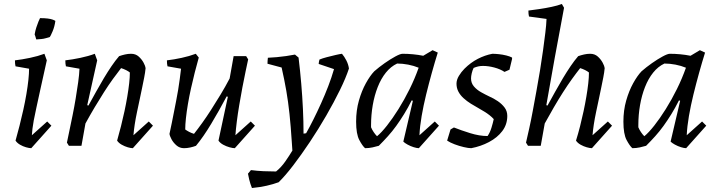

<svg xmlns="http://www.w3.org/2000/svg" viewBox="-20 -732 3591 964"><path d="M126 -387 58 -399Q55 -411 55 -429Q90 -433 130.5 -441.5Q171 -450 203 -462L215 -429Q196 -345 183.5 -287Q171 -229 162.5 -190.5Q154 -152 149.5 -127.5Q145 -103 143 -86Q141 -69 140 -53L217 -122L238 -101L137 12Q127 12 111 7.5Q95 3 80.5 -5.5Q66 -14 58 -26Q68 -61 78 -100.5Q88 -140 97 -180.5Q106 -221 112.5 -259.5Q119 -298 122.5 -330.5Q126 -363 126 -387ZM162 -534Q161 -538 159.5 -542.5Q158 -547 157 -551Q156 -555 154 -559Q157 -578 162.5 -594.5Q168 -611 173 -623.5Q178 -636 181 -641Q204 -641 219.5 -639Q235 -637 244.5 -633.5Q254 -630 258 -627Q254 -598 244 -574.5Q234 -551 230 -546Q227 -545 222 -543.5Q217 -542 209 -540Q199 -537 187.5 -536Q176 -535 162 -534Z M647 12Q637 12 621.5 7.5Q606 3 591 -5.5Q576 -14 568 -26Q578 -61 587.5 -98.5Q597 -136 605 -173.5Q613 -211 619 -246.5Q625 -282 628.5 -313Q632 -344 632 -368Q625 -374 613 -380Q601 -386 588 -390Q569 -366 547 -335.5Q525 -305 502 -269Q479 -233 455.5 -193.5Q432 -154 409 -112L389 0H326L316 -16Q321 -40 328.5 -76Q336 -112 344.5 -153.5Q353 -195 360 -237.5Q367 -280 372.5 -319Q378 -358 379 -387L311 -399Q308 -411 308 -429Q343 -433 383.5 -441.5Q424 -450 456 -462L468 -429L418 -204L424 -202Q444 -238 463 -272.5Q482 -307 501.5 -339.5Q521 -372 540 -400Q559 -428 578 -450Q592 -455 607.5 -458.5Q623 -462 638 -462Q661 -462 676.5 -448Q692 -434 701 -417Q710 -400 711 -390Q709 -368 704 -343Q699 -318 693.5 -291Q688 -264 682 -236Q675 -203 668 -170Q661 -137 656.5 -107.5Q652 -78 650 -53L727 -122L748 -101Z M904 12Q882 12 866 -2Q850 -16 841 -33Q832 -50 831 -60Q837 -87 842.5 -114.5Q848 -142 853.5 -170Q859 -198 864.5 -226Q870 -254 874.5 -281Q879 -308 882.5 -335Q886 -362 889 -387L821 -399Q818 -411 818 -429Q853 -433 892 -441.5Q931 -450 963 -462L978 -443Q968 -408 958 -368.5Q948 -329 939 -288.5Q930 -248 923.5 -209.5Q917 -171 913.5 -138.5Q910 -106 910 -82Q918 -76 929.5 -70Q941 -64 954 -60Q973 -84 995 -114.5Q1017 -145 1040 -181Q1063 -217 1087 -256.5Q1111 -296 1133 -338L1153 -450H1216L1226 -434Q1221 -410 1213 -373Q1205 -336 1197 -293Q1189 -250 1181.5 -206Q1174 -162 1169 -122Q1164 -82 1162 -53L1239 -122L1260 -101L1159 12Q1149 12 1132.5 7.5Q1116 3 1100.5 -5.5Q1085 -14 1077 -26L1124 -246L1118 -248Q1099 -212 1079.5 -177.5Q1060 -143 1040.5 -110.5Q1021 -78 1002 -50.5Q983 -23 964 0Q951 5 935 8.5Q919 12 904 12Z M1245 212Q1241 202 1237.5 191.5Q1234 181 1231 168.5Q1228 156 1225 140L1240 122Q1270 126 1302.5 127.5Q1335 129 1366 129Q1392 108 1412.5 78.5Q1433 49 1448 24L1445 -20Q1440 -99 1433.5 -160Q1427 -221 1417.5 -276Q1408 -331 1394 -393L1323 -412Q1323 -418 1323.5 -426.5Q1324 -435 1325 -442Q1346 -443 1369.5 -445Q1393 -447 1416.5 -450.5Q1440 -454 1461 -458L1479 -443Q1487 -377 1492.5 -312Q1498 -247 1501 -184.5Q1504 -122 1504 -61L1517 -63Q1535 -95 1554 -133Q1573 -171 1592 -213Q1611 -255 1628 -299Q1645 -343 1657 -385L1580 -411Q1580 -416 1581.5 -422.5Q1583 -429 1584 -433Q1598 -439 1621 -445Q1644 -451 1665.5 -456Q1687 -461 1697 -462Q1709 -448 1719 -428.5Q1729 -409 1732 -388Q1717 -342 1687 -280.5Q1657 -219 1618 -151.5Q1579 -84 1536 -19.5Q1493 45 1452.5 98Q1412 151 1379 183Q1352 193 1319 200.5Q1286 208 1245 212Z M1813 12Q1800 1 1784 -29Q1768 -59 1768 -121Q1768 -178 1782 -227Q1796 -276 1817 -314Q1838 -352 1859 -374Q1883 -395 1911.5 -415Q1940 -435 1965 -448.5Q1990 -462 2001 -462Q2027 -462 2053.5 -459.5Q2080 -457 2105 -452L2152 -480L2178 -468Q2163 -420 2148 -366Q2133 -312 2119.5 -257Q2106 -202 2097 -149.5Q2088 -97 2086 -53L2163 -122L2184 -101L2083 12Q2073 12 2057 7Q2041 2 2026.5 -6Q2012 -14 2005 -21L2053 -226L2047 -228Q2028 -190 2008.5 -158.5Q1989 -127 1969.5 -100Q1950 -73 1928 -48.5Q1906 -24 1882 0Q1869 4 1850.5 8Q1832 12 1813 12ZM1873 -48Q1895 -66 1923 -101.5Q1951 -137 1980.5 -184Q2010 -231 2036.5 -284.5Q2063 -338 2082 -392Q2058 -402 2029.5 -407.5Q2001 -413 1974 -413Q1942 -398 1917.5 -367.5Q1893 -337 1876.5 -295Q1860 -253 1851.5 -204Q1843 -155 1843 -104Q1843 -101 1843 -98.5Q1843 -96 1843 -93Q1848 -81 1856 -69Q1864 -57 1873 -48Z M2346 12Q2332 12 2308.5 6.5Q2285 1 2262.5 -7.5Q2240 -16 2225 -26L2242 -82L2259 -92Q2294 -78 2340.5 -63.5Q2387 -49 2428 -49Q2440 -66 2447.5 -90.5Q2455 -115 2459 -134Q2450 -144 2438 -153.5Q2426 -163 2412 -171.5Q2398 -180 2384 -188Q2364 -199 2344 -211.5Q2324 -224 2307.5 -239Q2291 -254 2281.5 -272Q2272 -290 2272 -312Q2272 -331 2284 -351Q2296 -371 2312 -387Q2343 -418 2379 -436.5Q2415 -455 2452 -462Q2466 -462 2485 -460Q2504 -458 2522 -453.5Q2540 -449 2551 -443V-436L2538 -382L2513 -371Q2492 -385 2462 -393Q2432 -401 2405 -401Q2392 -401 2381 -398.5Q2370 -396 2358 -391Q2352 -379 2348.5 -364Q2345 -349 2345 -338Q2345 -315 2359.5 -298Q2374 -281 2395.5 -269Q2417 -257 2436 -248Q2459 -238 2479.5 -224Q2500 -210 2513.5 -192Q2527 -174 2527 -150Q2527 -107 2502 -74Q2477 -41 2435.5 -19Q2394 3 2346 12Z M2952 12Q2942 12 2926 7.5Q2910 3 2895 -5.5Q2880 -14 2872 -26Q2883 -61 2892.5 -98.5Q2902 -136 2910 -173.5Q2918 -211 2924 -246.5Q2930 -282 2933.5 -313Q2937 -344 2937 -368Q2930 -374 2918 -380Q2906 -386 2893 -390Q2874 -366 2852 -335.5Q2830 -305 2807 -269Q2784 -233 2761 -193.5Q2738 -154 2715 -112L2695 0H2631L2621 -16Q2628 -46 2637 -86.5Q2646 -127 2655 -175.5Q2664 -224 2673.5 -276Q2683 -328 2691.5 -379.5Q2700 -431 2706.5 -479Q2713 -527 2718 -567.5Q2723 -608 2724 -637L2636 -649Q2633 -661 2633 -679Q2657 -682 2688 -686.5Q2719 -691 2749.5 -697.5Q2780 -704 2801 -712L2812 -693Q2789 -572 2765.5 -443Q2742 -314 2723 -204L2729 -202Q2749 -238 2768 -272.5Q2787 -307 2806.5 -339.5Q2826 -372 2845 -400Q2864 -428 2883 -450Q2897 -455 2912.5 -458.5Q2928 -462 2943 -462Q2966 -462 2981.5 -448Q2997 -434 3006 -417Q3015 -400 3016 -390Q3014 -368 3009 -343Q3004 -318 2998.5 -291Q2993 -264 2987 -236Q2980 -203 2973 -170Q2966 -137 2961.5 -107.5Q2957 -78 2955 -53L3032 -122L3053 -101Z M3155 12Q3142 1 3126 -29Q3110 -59 3110 -121Q3110 -178 3124 -227Q3138 -276 3159 -314Q3180 -352 3201 -374Q3225 -395 3253.5 -415Q3282 -435 3307 -448.5Q3332 -462 3343 -462Q3369 -462 3395.5 -459.5Q3422 -457 3447 -452L3494 -480L3520 -468Q3505 -420 3490 -366Q3475 -312 3461.5 -257Q3448 -202 3439 -149.5Q3430 -97 3428 -53L3505 -122L3526 -101L3425 12Q3415 12 3399 7Q3383 2 3368.5 -6Q3354 -14 3347 -21L3395 -226L3389 -228Q3370 -190 3350.5 -158.5Q3331 -127 3311.5 -100Q3292 -73 3270 -48.5Q3248 -24 3224 0Q3211 4 3192.5 8Q3174 12 3155 12ZM3215 -48Q3237 -66 3265 -101.5Q3293 -137 3322.5 -184Q3352 -231 3378.5 -284.5Q3405 -338 3424 -392Q3400 -402 3371.5 -407.5Q3343 -413 3316 -413Q3284 -398 3259.5 -367.5Q3235 -337 3218.5 -295Q3202 -253 3193.5 -204Q3185 -155 3185 -104Q3185 -101 3185 -98.5Q3185 -96 3185 -93Q3190 -81 3198 -69Q3206 -57 3215 -48Z"/></svg>

Font: Labrada
Style: Italic
Weight: 400
Italic angle: -7°
Designer: Mercedes Jáuregui
Foundry: Omnibus-Type Team
Version: Version 1.000